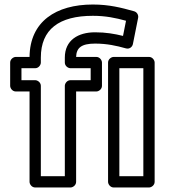

<svg xmlns="http://www.w3.org/2000/svg" viewBox="-20 -805 754 850"><path d="M400.9 -662C326.1 -662 267 -627.4 267 -550V-528C267 -512.9 281.3 -503 292 -503H381.4V-450H292C276.9 -450 267 -435.7 267 -425V-25H160.8V-425C160.8 -440.1 146.5 -450 135.8 -450H75V-503H135.8C150.9 -503 160.8 -517.3 160.8 -528V-550C160.8 -675 241.5 -735 391 -735C448 -735 491 -725.8 537.9 -713.1L524.6 -646C487.1 -655.3 448.4 -662 400.9 -662ZM400.9 -612C453.7 -612 495.4 -602.6 537.2 -590.9C553.6 -586.3 565.9 -597.6 568.4 -610.1L591.5 -726.1C594 -738.6 586.2 -751.6 573.8 -755.1C517 -771 463.4 -785 391 -785C227.9 -785 112.3 -709.9 110.8 -553H50C39.3 -553 25 -543.1 25 -528V-425C25 -414.3 34.9 -400 50 -400H110.8V0C110.8 10.7 120.7 25 135.8 25H292C302.7 25 317 15.1 317 0V-400H406.4C417.1 -400 431.4 -409.9 431.4 -425V-528C431.4 -538.7 421.5 -553 406.4 -553H317C318.2 -592.8 339.8 -612 400.9 -612ZM614.6 -25H508.4V-503H614.6ZM639.6 25C650.3 25 664.6 15.1 664.6 0V-528C664.6 -538.7 654.7 -553 639.6 -553H483.4C472.7 -553 458.4 -543.1 458.4 -528V0C458.4 10.7 468.3 25 483.4 25Z"/></svg>

Font: Asimov
Style: WidOu
Weight: 500
Designer: Google
Version: Version 2.000980; 2014